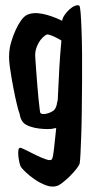

<svg xmlns="http://www.w3.org/2000/svg" viewBox="-20 -585 354 722"><path d="M279.3 31.2Q277.3 37.1 267.6 49.8Q257.8 62.5 244.1 76.2Q230.5 89.8 216.8 100.6Q203.1 111.3 194.3 114.3Q174.8 120.1 152.8 111.8Q130.9 103.5 110.8 89.8Q90.8 76.2 76.2 62Q61.5 47.9 57.6 41Q54.7 34.2 52.2 22.5Q49.8 10.7 48.8 -1Q47.9 -12.7 49.3 -21Q50.8 -29.3 55.7 -29.3Q60.5 -29.3 78.6 -20Q96.7 -10.7 116.7 -1Q136.7 8.8 154.3 14.6Q171.9 20.5 175.8 12.7Q179.7 5.9 183.1 -25.9Q186.5 -57.6 191.4 -103.5Q189.5 -103.5 188 -103Q186.5 -102.5 184.6 -102.5Q175.8 -99.6 160.2 -99.6Q144.5 -99.6 127.4 -101.6Q110.4 -103.5 94.2 -108.9Q78.1 -114.3 68.4 -123Q64.5 -127 60.1 -135.3Q55.7 -143.6 53.7 -157.2Q50.8 -163.1 43.9 -190.9Q37.1 -218.8 30.3 -254.4Q23.4 -290 18.1 -326.2Q12.7 -362.3 14.6 -383.8Q15.6 -405.3 22.5 -428.2Q29.3 -451.2 38.6 -471.7Q47.9 -492.2 58.6 -507.3Q69.3 -522.5 80.1 -528.3Q103.5 -540 138.7 -533.2Q173.8 -526.4 213.9 -506.8Q214.8 -516.6 222.7 -528.3Q230.5 -540 240.7 -549.3Q251 -558.6 261.7 -563Q272.5 -567.4 278.3 -563.5Q281.2 -561.5 283.2 -536.6Q285.2 -511.7 286.6 -472.2Q288.1 -432.6 288.6 -382.3Q289.1 -332 288.6 -278.8Q288.1 -225.6 287.6 -173.8Q287.1 -122.1 285.6 -79.1Q284.2 -36.1 282.7 -6.8Q281.2 22.5 279.3 31.2ZM210.9 -432.6Q205.1 -436.5 197.3 -440.4Q190.4 -444.3 181.6 -448.2Q172.9 -452.1 162.1 -455.1Q157.2 -457 148.9 -451.2Q140.6 -445.3 132.3 -434.6Q124 -423.8 118.2 -408.7Q112.3 -393.6 112.3 -377Q112.3 -375 113.3 -358.4Q114.3 -341.8 116.2 -318.4Q118.2 -294.9 120.1 -267.6Q122.1 -240.2 124.5 -216.8Q127 -193.4 128.9 -177.2Q130.9 -161.1 131.8 -160.2Q135.7 -156.2 143.1 -156.2Q150.4 -156.2 157.7 -158.2Q165 -160.2 170.9 -163.1Q176.8 -166 179.7 -168Q192.4 -176.8 195.3 -202.1Q197.3 -204.1 197.3 -212.9Q200.2 -277.3 203.1 -329.6Q206.1 -381.8 210.9 -432.6Z"/></svg>

Font: Jolly Lodger
Style: Regular
Weight: 400
Designer: Stuart Sandler
Foundry: Font Diner, Inc
Version: Version 1.000